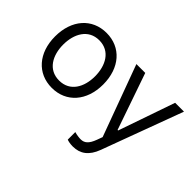

<svg xmlns="http://www.w3.org/2000/svg" viewBox="-130 -871 1394 1394"><g transform="rotate(45 567.0 -174.5)"><path d="M298.3 11.4C446 11.4 545.5 -100.9 545.5 -269.9C545.5 -440.3 446 -552.6 298.3 -552.6C150.6 -552.6 51.1 -440.3 51.1 -269.9C51.1 -100.9 150.6 11.4 298.3 11.4ZM134.9 -269.9C134.9 -379.3 186.1 -477.3 298.3 -477.3C410.5 -477.3 461.6 -379.3 461.6 -269.9C461.6 -160.5 410.5 -63.9 298.3 -63.9C186.1 -63.9 134.9 -160.5 134.9 -269.9ZM610.8 -545.5 812.5 2.8 796.9 45.5C774.5 106.5 748.2 126.8 711.6 127.1C698.5 127.5 669.7 124.3 646.3 117.2V194.6C654.8 198.9 679 204.5 707.4 204.5C783 204.5 836.3 164.4 867.9 79.5L1099.4 -545.5H1008.5L858 -110.8H852.3L701.7 -545.5Z"/></g></svg>

Font: Margiela Sans
Style: Regular
Weight: 400
Designer: Stefan Endress, Andreas Faust
Version: Version 1.100;FEAKit 1.0